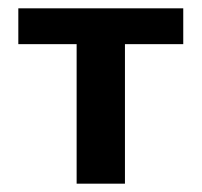

<svg xmlns="http://www.w3.org/2000/svg" viewBox="-20 -441 484 461"><path d="M420 -421V-335H280V0H164V-335H24V-421Z"/></svg>

Font: EauTest
Style: Bold Italic
Weight: 700
Italic angle: -12°
Designer: Christian Thalmann (Catharsis Fonts)
Version: Version 0.001;PS 000.001;hotconv 1.0.88;makeotf.lib2.5.64775